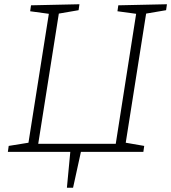

<svg xmlns="http://www.w3.org/2000/svg" viewBox="-20 -715 806 904"><path d="M295 169 311 0H17L21 -28L114 -43L210 -650L122 -662L126 -690L354 -695L350 -667L257 -651L160 -38H525L621 -650L533 -662L537 -690L766 -695L762 -667L668 -651L572 -43L659 -28L655 0H361L324 169Z"/></svg>

Font: Bitter Light
Style: Italic
Weight: 300
Italic angle: -9°
Designer: Sol Matas, and Bitter project Authors
Foundry: Sol Matas
Version: Version 2.001